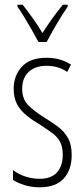

<svg xmlns="http://www.w3.org/2000/svg" viewBox="-20 -784 357 814"><path d="M284 -127Q284 -64 250 -27Q216 10 149 10Q112 10 83 0.5Q54 -9 35 -21V-63Q57 -46 86.5 -36Q116 -26 148 -26Q197 -26 221.5 -53Q246 -80 246 -128Q246 -160 235.5 -181Q225 -202 204.5 -217.5Q184 -233 155 -252Q121 -272 94.5 -293Q68 -314 53 -341Q38 -368 38 -408Q38 -463 72.5 -501Q107 -539 177 -539Q237 -539 281 -510L265 -479Q228 -505 176 -505Q130 -505 102 -479.5Q74 -454 74 -407Q74 -366 97.5 -340.5Q121 -315 169 -285Q202 -265 228 -245Q254 -225 269 -197.5Q284 -170 284 -127ZM143 -606Q130 -630 114 -658.5Q98 -687 82 -713Q66 -739 54 -756V-764H76Q95 -740 118 -708Q141 -676 160 -644Q181 -677 200.5 -704Q220 -731 246 -764H267V-756Q245 -724 220.5 -682.5Q196 -641 178 -606Z"/></svg>

Font: Noto Sans Tamil ExtraCondensed ExtraLight
Style: Regular
Weight: 200
Width: 2
Designer: Jelle Bosma - Monotype Design Team
Foundry: Monotype Imaging Inc.
Version: Version 2.004; ttfautohint (v1.8.4.7-5d5b)